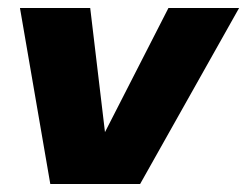

<svg xmlns="http://www.w3.org/2000/svg" viewBox="-20 -461 619 481"><path d="M30 -441H206L243 -130L402 -441H579L331 0H106Z"/></svg>

Font: Teachers ExtraBold
Style: Italic
Weight: 800
Designer: Alfredo Marco Pradil & Chank Diesel
Version: Version 0.009